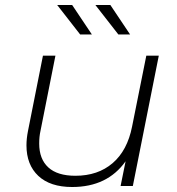

<svg xmlns="http://www.w3.org/2000/svg" viewBox="-20 -745 709 769"><path d="M616 -522 512 0H463L483 -99Q410 4 269 4Q181 4 133.5 -40.5Q86 -85 86 -163Q86 -190 92 -220L152 -522H202L142 -220Q137 -198 137 -170Q137 -108 173.5 -74.5Q210 -41 282 -41Q372 -41 431 -91.5Q490 -142 509 -238L566 -522ZM209 -725H269L348 -607H301ZM362 -725H422L501 -607H454Z"/></svg>

Font: Idrija
Style: Italic
Weight: 300
Italic angle: -11.3°
Designer: Julieta Ulanovsky
Foundry: Julieta Ulanovsky
Version: Version 7.200